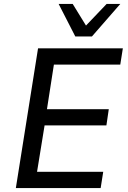

<svg xmlns="http://www.w3.org/2000/svg" viewBox="-20 -949 645 969"><path d="M60 0 172 -705H600L587 -623H252L217 -398H529L517 -316H205L167 -82H501L488 0ZM360 -765 276 -929H347L414 -820L518 -929H587L444 -765Z"/></svg>

Font: Nunito Sans 7pt SemiCondensed Medium
Style: Italic
Weight: 500
Width: 4
Italic angle: -9°
Designer: Vernon Adams
Foundry: Vernon Adams
Version: Version 3.101;gftools[0.9.27]